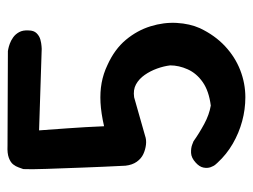

<svg xmlns="http://www.w3.org/2000/svg" viewBox="-101 -582 673 511"><g transform="rotate(-90 235.5 -326.5)"><path d="M232 -10Q200 -10 168.5 -18.5Q137 -27 108.5 -43.5Q80 -60 58 -84Q58 -84 53.5 -89Q49 -94 46 -102.5Q43 -111 45 -121.5Q47 -132 58 -142Q71 -154 84 -154.5Q97 -155 106 -151.5Q115 -148 115 -148Q136 -133 161 -119.5Q186 -106 210 -102Q249 -107 272.5 -123.5Q296 -140 306.5 -163.5Q317 -187 317 -210Q315 -227 308.5 -245Q302 -263 291.5 -278Q281 -293 266.5 -301Q252 -309 232 -306L130 -277Q119 -273 106 -274.5Q93 -276 81 -281.5Q69 -287 60.5 -299Q52 -311 50 -329Q47 -388 45 -442.5Q43 -497 41.5 -539.5Q40 -582 41 -601Q43 -606 45.5 -613.5Q48 -621 53.5 -628Q59 -635 71 -639.5Q83 -644 103 -643L355 -642Q355 -642 360.5 -641Q366 -640 374.5 -637Q383 -634 391.5 -628Q400 -622 405.5 -612Q411 -602 410 -587Q410 -573 402.5 -565.5Q395 -558 385.5 -555.5Q376 -553 368.5 -552.5Q361 -552 361 -552L144 -559Q146 -531 149.5 -483Q153 -435 155 -386Q190 -394 218 -395.5Q246 -397 270.5 -392.5Q295 -388 318 -377Q360 -358 385 -328Q410 -298 421 -262.5Q432 -227 430 -192.5Q428 -158 416 -131Q397 -91 368 -64Q339 -37 304 -23.5Q269 -10 232 -10Z"/></g></svg>

Font: Sour Gummy Medium
Style: Regular
Weight: 500
Designer: Stefie Justprince
Foundry: Eifetstype
Version: Version 1.000